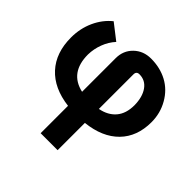

<svg xmlns="http://www.w3.org/2000/svg" viewBox="-191 -715 1128 1128"><g transform="rotate(45 373.0 -151.5)"><path d="M297.9 5.9Q167 -10.3 96.7 -87.2Q26.4 -164.1 26.4 -290.5Q26.4 -365.7 55.7 -429.9Q85 -494.1 136.2 -535.2L232.9 -460Q202.1 -426.3 185.3 -381.8Q168.5 -337.4 167.5 -290.5Q167.5 -140.1 297.9 -110.8V-390.1Q297.9 -453.1 340.6 -494.4Q383.3 -535.6 446.8 -535.6Q522.5 -535.6 582 -503.7Q641.6 -471.7 677.2 -409.4Q712.9 -347.2 712.9 -272.9Q712.9 -153.3 641.4 -80.3Q569.8 -7.3 439 6.8V233.4H297.9ZM439 -109.4Q502.4 -121.6 537.1 -162.6Q571.8 -203.6 571.8 -272.9Q570.8 -340.8 542 -381.3Q513.2 -421.9 463.9 -421.9Q439 -421.9 439 -396.5Z"/></g></svg>

Font: SteelSelectRoboto
Style: Roboto-Bold
Weight: 700
Designer: Google
Version: Version 2.137; 2017